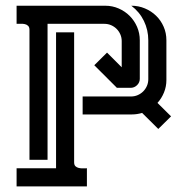

<svg xmlns="http://www.w3.org/2000/svg" viewBox="-20 -664 652 684"><path d="M355 -643.6Q380.4 -643.6 402.8 -633.8Q425.3 -624 441.9 -607.4Q458.5 -590.8 468.3 -568.4Q478 -545.9 478 -520.5V-383.3Q478 -370.1 468.3 -360.6Q458.5 -351.1 445.3 -351.1H395Q395.5 -351.1 395.5 -351.3Q395.5 -351.6 396 -351.6L315.9 -431.6L361.3 -476.6L413.6 -424.3V-517.6Q413.6 -530.3 408.7 -541.5Q403.8 -552.7 395.5 -561Q387.2 -569.3 376 -574.2Q364.7 -579.1 352.1 -579.1H149.4V-94.7H85V-557.6Q85 -567.4 80.1 -572Q75.2 -576.7 68.4 -578.1Q61.5 -579.6 53.5 -579.3Q45.4 -579.1 39.1 -579.1V-643.6ZM244.1 -85.9Q244.1 -76.2 248.8 -71.8Q253.4 -67.4 260.5 -65.7Q267.6 -64 275.4 -64.2Q283.2 -64.5 289.6 -64.5V0H39.1V-64.5H179.7V-548.8H244.1ZM572.8 -378.9Q572.8 -355.5 564.2 -334.5Q555.7 -313.5 541 -297.4L589.4 -249.5L543.9 -204.6L486.3 -261.7Q467.8 -256.3 449.7 -256.3H274.4V-320.3H446.8Q459.5 -320.3 470.7 -325.2Q481.9 -330.1 490.2 -338.4Q498.5 -346.7 503.4 -357.9Q508.3 -369.1 508.3 -381.8V-520.5Q508.3 -557.1 492.7 -589.4Q477.1 -621.6 447.8 -643.6Q473.6 -643.6 496.3 -634Q519 -624.5 536.1 -607.9Q553.2 -591.3 563 -568.8Q572.8 -546.4 572.8 -520.5Z"/></svg>

Font: Isar CAT
Style: Regular
Weight: 400
Designer: Digitized by Peter Wiegel
Foundry: CAT-Fonts, Peter Wiegel
Version: Version 1.000; ttfautohint (v1.3)